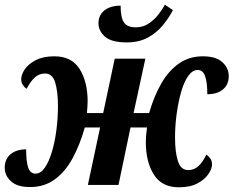

<svg xmlns="http://www.w3.org/2000/svg" viewBox="-39 -785 991 815"><path d="M89 9Q34 9 7.5 -15.5Q-19 -40 -19 -73Q-19 -109 5.5 -130Q30 -151 72 -151Q72 -100 80.5 -74Q89 -48 112 -48Q134 -48 151.5 -73.5Q169 -99 181.5 -141Q194 -183 200.5 -233.5Q207 -284 207 -335Q207 -395 195.5 -434Q184 -473 152 -473Q127 -473 108.5 -456Q90 -439 74 -408Q66 -413 58.5 -423.5Q51 -434 51 -449Q51 -468 66 -490.5Q81 -513 112.5 -529.5Q144 -546 192 -546Q265 -546 299 -492Q333 -438 333 -354Q333 -344 332 -332Q331 -320 330 -305H399L448 -536H578L528 -305H594Q614 -375 645 -429.5Q676 -484 720 -515Q764 -546 822 -546Q878 -546 905 -521Q932 -496 932 -462Q932 -426 907.5 -405.5Q883 -385 841 -385Q841 -436 831.5 -462Q822 -488 800 -488Q778 -488 760 -462.5Q742 -437 730 -395Q718 -353 711 -302.5Q704 -252 704 -201Q704 -141 716 -102Q728 -63 760 -63Q785 -63 803.5 -80Q822 -97 837 -129Q846 -123 853.5 -112.5Q861 -102 861 -87Q861 -69 845.5 -46Q830 -23 799 -6.5Q768 10 720 10Q648 10 614 -44Q580 -98 580 -182Q580 -195 581 -209Q582 -223 585 -244H515L464 0H334L386 -244H321Q300 -170 269 -113Q238 -56 193.5 -23.5Q149 9 89 9ZM499 -605Q434 -605 406.5 -629.5Q379 -654 379 -686Q379 -721 404.5 -741Q430 -761 473 -761Q473 -711 487 -690Q501 -669 538 -669Q568 -669 592 -685Q616 -701 633 -723Q650 -745 661 -765L695 -742Q678 -709 652 -677.5Q626 -646 588.5 -625.5Q551 -605 499 -605Z"/></svg>

Font: Noto Serif Condensed
Style: Bold Italic
Weight: 700
Width: 3
Italic angle: -12°
Designer: Monotype Design Team
Foundry: Monotype Imaging Inc.
Version: Version 2.014